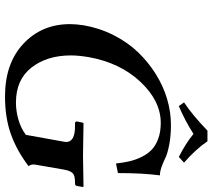

<svg xmlns="http://www.w3.org/2000/svg" viewBox="-61 -784 855 773"><g transform="rotate(90 366.5 -397.5)"><path d="M663.1 -229 643.1 -113.8Q639.6 -96.2 648.9 -85Q586.4 -37.6 520.3 -13.9Q454.1 9.8 368.2 9.8Q234.9 9.8 156 -64.2Q77.1 -138.2 77.1 -252Q77.1 -276.4 82 -308.1Q93.3 -372.1 122.1 -428.5Q150.9 -484.9 190.9 -526.4Q231 -567.9 279.3 -597.9Q327.6 -627.9 379.6 -643.1Q431.6 -658.2 482.9 -658.2Q526.9 -658.2 562.3 -651.4Q597.7 -644.5 615.2 -636Q632.8 -627.4 651.6 -620.6Q670.4 -613.8 686 -613.8Q676.8 -545.4 676.8 -444.8L638.2 -437Q634.8 -467.8 629.2 -491.9Q623.5 -516.1 611.6 -540.5Q599.6 -564.9 582.5 -581.1Q565.4 -597.2 538.1 -607.2Q510.7 -617.2 475.1 -617.2Q386.2 -617.2 309.3 -535.2Q232.4 -453.1 210 -327.1Q203.1 -285.2 203.1 -255.9Q203.1 -159.2 252 -96.7Q300.8 -34.2 393.1 -34.2Q427.2 -34.2 461.9 -44.2Q496.6 -54.2 522.9 -74.2L550.8 -229Q550.8 -230 551.3 -232.4Q551.8 -234.9 551.8 -235.8Q551.8 -272 488.8 -272H476.1Q472.7 -272 470.5 -274.4Q468.3 -276.9 469.2 -280.8L474.1 -304.2L476.1 -306.2Q568.8 -304.2 606 -304.2L731 -306.2L732.9 -304.2L729 -280.8Q727.5 -272 719.2 -272H713.9Q686 -272 676.8 -262.2Q667.5 -252.4 663.1 -229ZM548.8 -805.2Q580.6 -758.3 634.8 -710.9L611.8 -689.9Q556.2 -718.3 519 -749Q468.8 -716.3 407.2 -689.9L392.1 -710.9Q442.4 -744.1 505.9 -805.2Z"/></g></svg>

Font: Linux Libertine
Style: Bold Italic
Weight: 700
Italic angle: -11.5°
Designer: Philipp H. Poll
Foundry: Philipp H. Poll
Version: Version 4.0.5